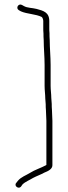

<svg xmlns="http://www.w3.org/2000/svg" viewBox="-20 -691 305 861"><path d="M180 -400V-306C180 -286 183 -267 183 -250C184 -241 184 -232 185 -223C185 -214 185 -206 186 -197C186 -180 188 -165 188 -149V49C187 49 187 49 186 50C164 62 135 71 115 84C96 96 75 102 60 120L53 129C41 142 63 159 74 146L81 136C93 124 114 116 128 107C143 99 163 92 179 83C194 77 215 68 215 50V-149C215 -166 213 -181 213 -198C212 -207 212 -216 212 -225C211 -234 211 -243 210 -252C210 -270 207 -287 207 -306V-400C207 -436 203 -475 203 -511C202 -522 202 -532 202 -542C201 -551 201 -559 201 -566V-597C201 -636 174 -643 144 -651C125 -656 102 -655 87 -664L78 -669C62 -677 49 -654 65 -645L74 -640C101 -628 141 -628 167 -615C171 -612 174 -603 174 -597V-566C174 -559 174 -550 175 -540C175 -531 175 -521 176 -511C176 -475 180 -437 180 -400Z"/></svg>

Font: Electronic
Style: Lt
Weight: 300
Version: Version 1.011